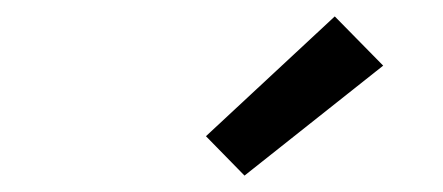

<svg xmlns="http://www.w3.org/2000/svg" viewBox="-20 -800 540 234"><path d="M278 -586 231 -634 388 -780 447 -720Z"/></svg>

Font: Iosevka Slab Medium Oblique
Style: Regular
Weight: 500
Italic angle: -9°
Monospace: yes
Designer: Belleve Invis
Foundry: Belleve Invis
Version: Version 11.1.1; ttfautohint (v1.8.3)